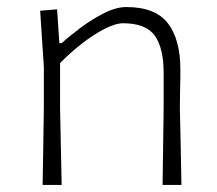

<svg xmlns="http://www.w3.org/2000/svg" viewBox="-20 -525 616 545"><path d="M101 0Q102 -56 102.8 -107.8Q103.5 -159.5 104.5 -220.5V-335.5Q102 -374.5 99.2 -414.5Q96.5 -454.5 94 -494.5L142 -498.5L148.5 -402.5H155Q176.5 -422 208.5 -446Q240.5 -470 275 -487.5Q309.5 -505 338.5 -505Q421 -505 456.5 -459Q492 -413 492 -327.5Q492 -295 491.2 -267.8Q490.5 -240.5 490.5 -220.5Q492 -159.5 493 -107.8Q494 -56 495 0H441.5Q442.5 -56 443 -107.5Q443.5 -159 444.5 -219V-318.5Q444.5 -388 419.5 -423.5Q394.5 -459 329 -459Q309 -459 279.2 -444.2Q249.5 -429.5 216 -404Q182.5 -378.5 150.5 -346V-219Q151.5 -159 152.8 -107.5Q154 -56 155 0Z"/></svg>

Font: Commissioner Loud ExtraLight
Style: Regular
Weight: 200
Designer: Kostas Bartsokas
Foundry: Kostas Bartsokas
Version: Version 1.000; ttfautohint (v1.8.3)